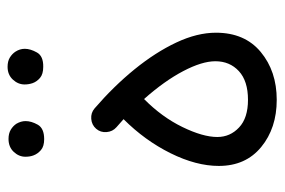

<svg xmlns="http://www.w3.org/2000/svg" viewBox="-138 -558 726 489"><g transform="rotate(-90 224.5 -313.0)"><path d="M46.9 -118.2Q46.9 -175.8 79.3 -241.2Q111.8 -306.6 166 -360.8Q155.8 -370.1 145.5 -378.9Q134.3 -388.7 133.1 -404.1Q131.8 -419.4 141.6 -430.7Q151.4 -441.9 166.7 -443.1Q182.1 -444.3 193.4 -434.6Q249.5 -386.2 293 -332.8Q336.4 -279.3 361.3 -226.3Q386.2 -173.3 386.2 -125.5Q386.2 -52.2 337.2 -11.5Q288.1 29.3 215.3 29.3Q143.1 29.3 95 -10.3Q46.9 -49.8 46.9 -118.2ZM120.6 -122.1Q120.6 -89.4 144.8 -66.7Q168.9 -43.9 215.3 -43.9Q263.2 -43.9 288.3 -67.1Q313.5 -90.3 313.5 -127Q313.5 -161.1 288.3 -209Q263.2 -256.8 217.3 -308.6Q171.4 -263.2 146 -210.9Q120.6 -158.7 120.6 -122.1ZM254.4 -612.8Q254.4 -629.4 266.8 -642.8Q279.3 -656.2 299.3 -656.2Q313.5 -656.2 323 -650.4Q332.5 -644.5 337.9 -636.2Q345.2 -625 345.2 -612.3Q345.2 -598.1 335.9 -581.5Q326.7 -564.9 299.3 -565.4Q280.8 -565.4 271.2 -573.5Q261.7 -581.5 257.8 -592.3Q254.4 -602.1 254.4 -612.8ZM70.3 -610.8Q70.3 -627.4 82.8 -640.6Q95.2 -653.8 115.7 -653.8Q129.4 -653.8 138.9 -648.2Q148.4 -642.6 154.3 -633.8Q161.1 -622.1 161.1 -610.4Q161.1 -595.7 151.9 -579.3Q142.6 -563 115.2 -563Q96.7 -563 87.2 -571.3Q77.6 -579.6 73.7 -590.3Q70.3 -599.1 70.3 -610.8Z"/></g></svg>

Font: Mikhak-DS1-FD Regular
Style: Regular
Weight: 400
Designer: Amin Abedi
Version: Version 3.2